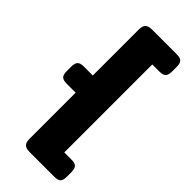

<svg xmlns="http://www.w3.org/2000/svg" viewBox="-262 -795 909 909"><g transform="rotate(45 193.0 -340.0)"><path d="M113 27V-283H53Q29 -283 20 -292.5Q11 -302 11 -325V-355Q11 -378 20 -388Q29 -398 53 -398H113V-706Q113 -729 123 -739.5Q133 -750 158 -750H323Q347 -750 356 -740.5Q365 -731 365 -708V-677Q365 -654 356 -644Q347 -634 323 -634H275V-45H323Q347 -45 356 -35Q365 -25 365 -2V28Q365 51 356 60.5Q347 70 323 70H158Q133 70 123 59.5Q113 49 113 27Z"/></g></svg>

Font: Mitr Medium
Style: Regular
Weight: 500
Designer: Thanarat Vachiruckul
Foundry: Cadson Demak
Version: Version 1.003